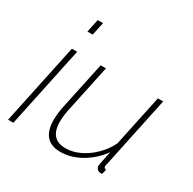

<svg xmlns="http://www.w3.org/2000/svg" viewBox="-162 -894 1072 1069"><g transform="rotate(30 373.5 -360.0)"><path d="M125 -520H159L49 0H15ZM170 -730H204L186 -646H152Z M356 10Q235 10 235 -128Q235 -149 238 -173Q241 -197 247 -224L310 -520H344L282 -228Q270 -176 270 -136Q270 -22 370 -22Q415 -22 460 -43Q505 -64 544.5 -102.5Q584 -141 608 -190L678 -520H712L618 -75Q616 -66 614 -57.5Q612 -49 612 -47Q612 -32 627 -32L619 0Q614 0 610 0Q606 0 603 -1Q592 -3 585.5 -11Q579 -19 579 -31Q579 -34 580 -40Q581 -46 585 -65.5Q589 -85 598 -128Q552 -64 487 -27Q422 10 356 10Z"/></g></svg>

Font: Raleway Thin ExtraLight
Style: Italic
Weight: 250
Italic angle: -12°
Version: Version 4.026